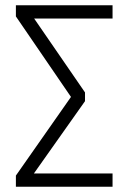

<svg xmlns="http://www.w3.org/2000/svg" viewBox="-20 -705 485 725"><path d="M405 -635H109L301 -356V-323L108 -50H405V0H40V-42L248 -339L40 -643V-685H405Z"/></svg>

Font: Fira Sans Condensed Light
Style: Regular
Weight: 300
Width: 3
Designer: bBox Type GmbH & Carrois Corporate GbR & Edenspiekermann AG
Foundry: bBox Type GmbH & Carrois Corporate GbR & Edenspiekermann AG
Version: Version 4.301